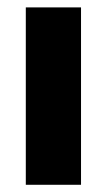

<svg xmlns="http://www.w3.org/2000/svg" viewBox="-20 -512 296 532"><path d="M51.5 0V-491.5H204.5V0Z"/></svg>

Font: Anek Gurmukhi
Style: Bold
Weight: 700
Designer: Sarang Kulkarni (Gurmukhi), Yesha Goshar (Latin)
Foundry: Ek Type
Version: Version 1.003